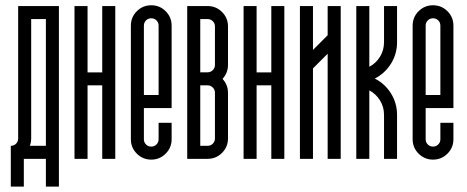

<svg xmlns="http://www.w3.org/2000/svg" viewBox="-20 -594 1745 718"><path d="M69.1 103.7H20.4Q20.4 103.7 20.4 -48.7Q32.1 -48.7 40 -56.6Q47.9 -64.6 47.9 -76.2V-571.4H200.3V103.7H151.6V0H69.1ZM91.6 -48.7H151.6V-522.7H96.6V-76.2Q96.6 -62.1 91.6 -48.7Z M307.4 -274.9V0H258.6V-571.4H307.4V-323.2H362.3V-571.4H411.1Q411.1 -571.4 411.1 0H362.3V-274.9Q362.3 -274.9 307.4 -274.9Z M573.1 -498.1Q573.1 -509.8 565.2 -517.7Q557.3 -525.6 545.6 -525.6Q533.9 -525.6 526 -517.7Q518.1 -509.8 518.1 -498.1V-238.7H573.1ZM469.4 -73.3V-498.1Q469.4 -529.8 491.7 -552.1Q514 -574.3 545.6 -574.3Q577.3 -574.3 599.5 -552.1Q621.8 -529.8 621.8 -498.1V-189.9H518.1V-73.3Q518.1 -61.6 526 -53.7Q533.9 -45.8 545.6 -45.8Q556.9 -45.8 565 -53.7Q573.1 -61.6 573.1 -73.3V-134.9H621.8V-73.3Q621.8 -41.6 599.5 -19.4Q577.3 2.9 545.6 2.9Q514 2.9 491.7 -19.4Q469.4 -41.6 469.4 -73.3Z M728.9 -48.7H756.4Q767.6 -48.7 775.7 -56.6Q783.8 -64.6 783.8 -76.2V-247.4Q783.8 -258.6 775.7 -266.8Q767.6 -274.9 756.4 -274.9H728.9ZM680.1 0V-571.4H756.4Q788 -571.4 810.3 -549.1Q832.6 -526.9 832.6 -495.2V-351.1Q832.6 -321.5 812.2 -299Q832.6 -276.6 832.6 -247.4V-76.2Q832.6 -44.6 810.3 -22.3Q788 0 756.4 0ZM756.4 -323.6Q767.6 -323.6 775.7 -331.7Q783.8 -339.9 783.8 -351.1V-495.2Q783.8 -506.9 775.7 -514.8Q767.6 -522.7 756.4 -522.7H728.9V-323.6Z M939.6 -274.9V0H890.9V-571.4H939.6V-323.2H994.6V-571.4H1043.3Q1043.3 -571.4 1043.3 0H994.6V-274.9Q994.6 -274.9 939.6 -274.9Z M1254.1 0H1205.3V-393.2L1150.4 -338.2V0H1101.6Q1101.6 0 1101.6 -571.4H1150.4V-407.3L1205.3 -462.3V-571.4H1254.1Q1254.1 -571.4 1254.1 0Z M1312.4 0V-571.4H1361.1V-344.4Q1386.1 -357.4 1401.1 -381.9Q1416.1 -406.5 1416.1 -436.1V-571.4H1464.8V-436.1Q1464.8 -392.3 1442.1 -355.9Q1419.4 -319.5 1381.5 -300.3Q1419.4 -281.1 1442.1 -244.7Q1464.8 -208.2 1464.8 -164.5V0H1416.1V-164.5Q1416.1 -194.1 1401.1 -218.5Q1386.1 -242.8 1361.1 -256.1V0Z M1626.8 -498.1Q1626.8 -509.8 1618.9 -517.7Q1611 -525.6 1599.3 -525.6Q1587.7 -525.6 1579.8 -517.7Q1571.8 -509.8 1571.8 -498.1V-238.7H1626.8ZM1523.1 -73.3V-498.1Q1523.1 -529.8 1545.4 -552.1Q1567.7 -574.3 1599.3 -574.3Q1631 -574.3 1653.3 -552.1Q1675.6 -529.8 1675.6 -498.1V-189.9H1571.8V-73.3Q1571.8 -61.6 1579.8 -53.7Q1587.7 -45.8 1599.3 -45.8Q1610.6 -45.8 1618.7 -53.7Q1626.8 -61.6 1626.8 -73.3V-134.9H1675.6V-73.3Q1675.6 -41.6 1653.3 -19.4Q1631 2.9 1599.3 2.9Q1567.7 2.9 1545.4 -19.4Q1523.1 -41.6 1523.1 -73.3Z"/></svg>

Font: Marapfhont
Style: Book
Weight: 400
Version: Version 0.15